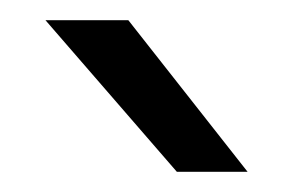

<svg xmlns="http://www.w3.org/2000/svg" viewBox="-20 -730 290 190"><path d="M25 -710H107L225 -560H155Z"/></svg>

Font: Retni Sans
Style: Regular
Weight: 400
Designer: Vitaly Kuzmin
Foundry: ParaType Ltd.
Version: Version 1.00;March 2, 2019;FontCreator 11.5.0.2425 64-bit; t